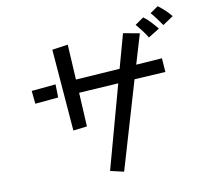

<svg xmlns="http://www.w3.org/2000/svg" viewBox="-97 -983 1205 1147"><g transform="rotate(-10 505.5 -409.5)"><path d="M947 -762Q935 -780 916 -805.5Q897 -831 884 -845L933 -879Q953 -864 974 -844.5Q995 -825 1011 -805ZM849 -704Q836 -726 817 -751Q798 -776 784 -792L836 -828Q855 -815 877.5 -791Q900 -767 917 -746ZM621 -466 381 -451 392 -245 308 -235 268 -732 364 -746 376 -532 644 -550 701 -756 800 -738 746 -557 904 -568 910 -484 721 -473 564 60 482 41ZM104 -511 251 -525 253 -445 112 -432Z"/></g></svg>

Font: Stick
Style: Regular
Weight: 400
Designer: Fontworks Inc.
Foundry: Fontworks Inc.
Version: Version 1.100